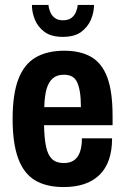

<svg xmlns="http://www.w3.org/2000/svg" viewBox="-20 -744 506 776"><path d="M237 12Q166 12 120.5 -16Q75 -44 53 -105Q31 -166 31 -263Q31 -363 54 -423.5Q77 -484 123.5 -511.5Q170 -539 240 -539Q305 -539 348.5 -514Q392 -489 413.5 -431.5Q435 -374 435 -276V-238H158Q159 -186 166 -152Q173 -118 190 -101.5Q207 -85 238 -85Q255 -85 268.5 -90.5Q282 -96 291.5 -108Q301 -120 306 -139.5Q311 -159 311 -185H433Q433 -135 420 -98Q407 -61 381.5 -36.5Q356 -12 320 0Q284 12 237 12ZM159 -311H307Q307 -347 303 -371.5Q299 -396 291.5 -412Q284 -428 270.5 -435Q257 -442 238 -442Q210 -442 193 -427Q176 -412 168 -383.5Q160 -355 159 -311ZM234 -595Q187 -595 160 -615Q133 -635 121 -664.5Q109 -694 109 -724H176Q177 -710 183 -695.5Q189 -681 201.5 -671.5Q214 -662 234 -662Q256 -662 268.5 -671.5Q281 -681 287 -695.5Q293 -710 294 -724H360Q360 -694 347.5 -664.5Q335 -635 308 -615Q281 -595 234 -595Z"/></svg>

Font: Archivo Condensed
Style: Bold
Weight: 700
Width: 3
Designer: Hector Gatti
Foundry: Omnibus-Type
Version: Version 2.001